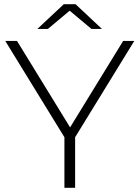

<svg xmlns="http://www.w3.org/2000/svg" viewBox="-20 -895 665 915"><path d="M338 -241V0H287V-241L5 -700H61L314 -288L567 -700H620ZM416 -757 312 -844 208 -757H158L284 -875H340L466 -757Z"/></svg>

Font: Hilab Light
Style: Regular
Weight: 300
Designer: Cristianderson Lima
Foundry: Cristianderson
Version: Version 1.0